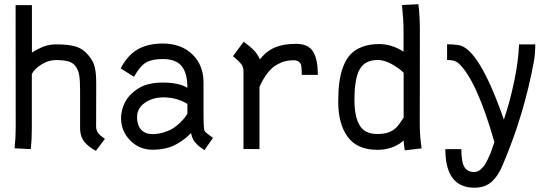

<svg xmlns="http://www.w3.org/2000/svg" viewBox="-20 -709 2628 913"><path d="M360.8 -281.2Q360.8 -325.2 356.7 -350.6Q352.5 -376 339.6 -393.6Q326.7 -411.1 304.7 -417.2Q282.7 -423.3 245.1 -423.3Q210 -423.3 176.8 -402.3Q143.6 -381.3 131.3 -356.9V-96.7Q131.3 -44.9 126.5 0L49.3 -3.9Q54.7 -52.2 54.7 -99.6L54.2 -684.6H131.8V-459Q161.1 -477.5 188 -487.8Q214.8 -498 248.5 -498Q302.2 -498 337.9 -488.3Q373.5 -478.5 399.9 -446.8Q423.8 -418.5 430.7 -389.6Q437.5 -360.8 437.5 -313.5V-281.2Q437.5 -238.3 437.3 -185.5Q437 -132.8 437 -108.9Q437 -89.4 446.5 -76.7Q456.1 -64 479 -48.8L436 8.3Q418.9 -1.5 407.5 -9.8Q396 -18.1 384.3 -31Q372.6 -43.9 366.7 -61.5Q360.8 -79.1 360.8 -101.6Z M631.8 -151.9Q631.8 -113.8 651.1 -92.5Q670.4 -71.3 704.6 -71.3Q733.4 -71.3 760 -79.8Q786.6 -88.4 803.7 -99.4Q820.8 -110.4 836.7 -126Q852.5 -141.6 858.9 -150.1Q865.2 -158.7 871.1 -168.5V-214.8Q820.3 -246.1 756.3 -246.1Q704.6 -245.6 668.2 -219.7Q631.8 -193.8 631.8 -151.9ZM947.8 -155.3Q947.8 -92.8 954.1 -84.5Q957 -80.6 963.1 -75.7Q969.2 -70.8 978.8 -63.7Q988.3 -56.6 992.7 -53.2L952.1 4.9Q948.7 2 937.3 -5.9Q925.8 -13.7 920.9 -18.3Q916 -22.9 908.2 -31.5Q900.4 -40 895.8 -51Q891.1 -62 888.7 -76.2Q871.1 -59.1 856.7 -47.9Q842.3 -36.6 819.3 -23.4Q796.4 -10.3 767.6 -3.7Q738.8 2.9 704.6 2.9Q642.6 2.9 599.1 -41.3Q555.7 -85.4 555.7 -147Q555.7 -175.8 566.9 -205.8Q578.1 -235.8 599.1 -257.3Q631.8 -290.5 668.5 -303.5Q705.1 -316.4 752.4 -316.4Q830.6 -316.4 871.1 -291.5Q871.1 -361.8 843.5 -395Q815.9 -428.2 754.4 -428.2Q702.1 -428.2 674.1 -411.6Q646 -395 617.2 -343.8L553.7 -383.8Q587.4 -447.8 636 -474.9Q684.6 -502 753.4 -502Q841.3 -502 894.5 -450.7Q947.8 -399.4 947.8 -316.4Z M1215.8 -427.2Q1249 -467.8 1289.1 -484.1Q1329.1 -500.5 1387.7 -500.5Q1445.8 -500.5 1468.5 -464.1Q1491.2 -427.7 1491.2 -356V-353H1415Q1415 -357.9 1414.6 -368.9Q1414.1 -379.9 1413.8 -384.3Q1413.6 -388.7 1412.4 -396.7Q1411.1 -404.8 1408.4 -408Q1405.8 -411.1 1401.4 -415.3Q1397 -419.4 1390.1 -420.9Q1383.3 -422.4 1374 -422.4Q1353 -422.4 1334.5 -417.5Q1315.9 -412.6 1294.2 -400.1Q1272.5 -387.7 1252 -361.3Q1231.4 -335 1213.9 -295.9V0L1137.7 -0.5V-373Q1137.7 -377.4 1137.2 -381.6Q1136.7 -385.7 1134.8 -389.9Q1132.8 -394 1131.6 -397.2Q1130.4 -400.4 1126.7 -404.5Q1123 -408.7 1121.3 -411.1Q1119.6 -413.6 1114.3 -418.5Q1108.9 -423.3 1106.4 -425.5Q1104 -427.7 1097.4 -433.6Q1090.8 -439.5 1087.9 -441.9L1138.7 -510.7Q1142.1 -507.8 1153.1 -499.3Q1164.1 -490.7 1168.5 -487.3Q1172.9 -483.9 1181.4 -475.8Q1189.9 -467.8 1194.8 -461.7Q1199.7 -455.6 1205.6 -446.3Q1211.4 -437 1215.8 -427.2Z M1665.5 -233.4Q1665.5 -153.8 1690.2 -112.8Q1714.8 -71.8 1774.4 -71.8Q1807.6 -71.8 1829.6 -80.3Q1851.6 -88.9 1866 -104.2Q1880.4 -119.6 1899.4 -149.9V-363.3Q1876.5 -385.7 1841.6 -404.8Q1806.6 -423.8 1776.4 -423.8Q1716.3 -423.8 1690.9 -380.4Q1665.5 -336.9 1665.5 -233.4ZM1976.1 -130.4V-117.7Q1976.1 -60.5 1984.9 -3.4L1904.8 5.9Q1899.9 -26.4 1899.4 -41Q1849.6 3.4 1774.4 3.4Q1678.7 3.4 1633.5 -58.1Q1588.4 -119.6 1588.4 -224.1Q1588.4 -276.4 1593.5 -316.2Q1598.6 -356 1611.8 -391.6Q1625 -427.2 1646.5 -450.2Q1668 -473.1 1702.4 -486.3Q1736.8 -499.5 1783.2 -499.5Q1842.8 -499.5 1898.9 -463.4V-564.5Q1898.9 -613.8 1891.6 -685.1L1969.7 -689Q1976.6 -633.3 1976.6 -562.5Z M2234.4 108.9Q2242.7 108.9 2250.5 106Q2258.3 103 2265.4 96.7Q2272.5 90.3 2278.3 84Q2284.2 77.6 2290 66.4Q2295.9 55.2 2300 47.6Q2304.2 40 2309.6 26.4Q2314.9 12.7 2317.4 5.9Q2319.8 -1 2324.7 -15.1Q2329.6 -29.3 2331.1 -33.2Q2245.6 -331.5 2159.7 -408.7Q2143.1 -423.8 2106 -423.8V-498.5Q2132.8 -498.5 2160.2 -494.6Q2257.8 -480 2376 -140.1Q2404.8 -224.6 2425 -321.8Q2445.3 -418.9 2448.2 -498H2525.4Q2525.4 -454.6 2518.6 -416Q2472.2 -164.1 2373 69.3Q2351.6 124 2319.6 153.8Q2287.6 183.6 2236.3 183.6Q2097.7 183.6 2097.7 0H2173.8Q2173.8 62 2188.5 85.4Q2203.1 108.9 2234.4 108.9Z"/></svg>

Font: Fantasque Sans Mono
Style: Regular
Weight: 400
Monospace: yes
Designer: Jany Belluz
Version: Version 1.8.0 ; ttfautohint (v1.8.2)